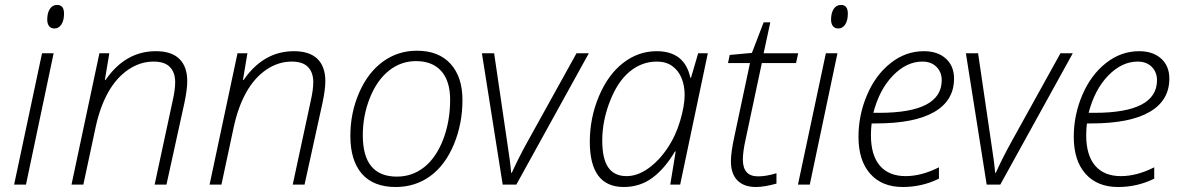

<svg xmlns="http://www.w3.org/2000/svg" viewBox="-20 -746 4763 776"><path d="M85 0H37.1L149.9 -530.8H196.8ZM170.9 -667Q170.9 -693.8 181.6 -710Q192.4 -726.1 210.9 -726.1Q238.8 -726.1 238.8 -690.9Q238.8 -663.1 228 -647Q217.3 -630.9 200.2 -630.9Q186 -630.9 178.5 -640.4Q170.9 -649.9 170.9 -667Z M605 0 677.7 -337.9Q688 -382.8 688 -414.1Q688 -453.1 666.7 -475.1Q645.5 -497.1 601.1 -497.1Q546.4 -497.1 498.3 -464.4Q450.2 -431.6 417.2 -372.8Q384.3 -314 366.7 -232.9L316.9 0H269L381.8 -530.8H421.9L403.8 -422.9H406.7Q486.8 -539.1 609.9 -539.1Q673.3 -539.1 705.1 -507.8Q736.8 -476.6 736.8 -418Q736.8 -383.8 725.1 -329.1L652.8 0Z M1163.1 0 1235.8 -337.9Q1246.1 -382.8 1246.1 -414.1Q1246.1 -453.1 1224.9 -475.1Q1203.6 -497.1 1159.2 -497.1Q1104.5 -497.1 1056.4 -464.4Q1008.3 -431.6 975.3 -372.8Q942.4 -314 924.8 -232.9L875 0H827.1L939.9 -530.8H980L961.9 -422.9H964.8Q1044.9 -539.1 1168 -539.1Q1231.4 -539.1 1263.2 -507.8Q1294.9 -476.6 1294.9 -418Q1294.9 -383.8 1283.2 -329.1L1210.9 0Z M1665 -541Q1752.9 -541 1801 -488Q1849.1 -435.1 1849.1 -341.8Q1849.1 -245.6 1814.2 -161.9Q1779.3 -78.1 1718.8 -34.2Q1658.2 9.8 1579.1 9.8Q1489.3 9.8 1442.6 -43.7Q1396 -97.2 1396 -196.8Q1396 -290 1431.6 -371.6Q1467.3 -453.1 1527.8 -497.1Q1588.4 -541 1665 -541ZM1661.1 -499Q1600.6 -499 1552.2 -460.7Q1503.9 -422.4 1475.1 -350.8Q1446.3 -279.3 1446.3 -199.2Q1446.3 -32.2 1584 -32.2Q1646 -32.2 1694.1 -70.1Q1742.2 -107.9 1770.8 -181.4Q1799.3 -254.9 1799.3 -342.8Q1799.3 -418 1763.7 -458.5Q1728 -499 1661.1 -499Z M2011.7 0 1927.7 -530.8H1977.1L2029.8 -171.9Q2042.5 -91.3 2045.9 -47.9H2048.8Q2073.7 -104 2111.8 -172.9L2310.1 -530.8H2359.9L2066.9 0Z M2633.8 -539.1Q2747.1 -539.1 2770 -432.1H2772.9L2801.8 -530.8H2840.8L2729 0H2689L2710.9 -133.8H2708Q2667 -64.5 2616.7 -27.3Q2566.4 9.8 2501 9.8Q2363.8 9.8 2363.8 -172.9Q2363.8 -269 2400.4 -356.4Q2437 -443.8 2498.3 -491.5Q2559.6 -539.1 2633.8 -539.1ZM2512.2 -34.2Q2555.7 -34.2 2598.9 -64.5Q2642.1 -94.7 2676.5 -145.5Q2710.9 -196.3 2729 -257.8Q2747.1 -319.3 2747.1 -361.8Q2747.1 -400.4 2734.4 -430.9Q2721.7 -461.4 2696.8 -479.2Q2671.9 -497.1 2634.8 -497.1Q2574.2 -497.1 2525.4 -457Q2476.6 -417 2445.3 -337.2Q2414.1 -257.3 2414.1 -178.2Q2414.1 -104 2438.5 -69.1Q2462.9 -34.2 2512.2 -34.2Z M3206.1 -530.8 3197.3 -491.2H3059.1L2993.2 -181.2Q2982.4 -132.8 2982.4 -101.1Q2982.4 -33.2 3043.9 -33.2Q3077.1 -33.2 3118.2 -45.9V-3.9Q3068.8 9.8 3035.2 9.8Q2986.8 9.8 2960.4 -16.8Q2934.1 -43.5 2934.1 -94.2Q2934.1 -129.9 2948.2 -194.8L3011.2 -491.2H2922.4L2929.2 -523.9L3019 -532.2L3066.4 -655.8H3093.3L3066.4 -530.8Z M3252.9 0H3205.1L3317.9 -530.8H3364.7ZM3338.9 -667Q3338.9 -693.8 3349.6 -710Q3360.4 -726.1 3378.9 -726.1Q3406.7 -726.1 3406.7 -690.9Q3406.7 -663.1 3396 -647Q3385.3 -630.9 3368.2 -630.9Q3354 -630.9 3346.4 -640.4Q3338.9 -649.9 3338.9 -667Z M3628.9 9.8Q3544.4 9.8 3497.1 -43.7Q3449.7 -97.2 3449.7 -192.9Q3449.7 -281.2 3484.4 -362.3Q3519 -443.4 3579.8 -491.2Q3640.6 -539.1 3713.9 -539.1Q3769.5 -539.1 3802.7 -509.3Q3835.9 -479.5 3835.9 -428.2Q3835.9 -339.8 3756.1 -293.5Q3676.3 -247.1 3519 -247.1H3502.9Q3500 -225.6 3500 -199.2Q3500 -118.7 3536.1 -76.4Q3572.3 -34.2 3640.1 -34.2Q3704.6 -34.2 3774.9 -69.8V-23.9Q3706.5 9.8 3628.9 9.8ZM3708 -497.1Q3644 -497.1 3589.1 -440.7Q3534.2 -384.3 3509.8 -290H3533.7Q3786.1 -290 3786.1 -421.9Q3786.1 -454.6 3764.9 -475.8Q3743.7 -497.1 3708 -497.1Z M3967.8 0 3883.8 -530.8H3933.1L3985.8 -171.9Q3998.5 -91.3 4002 -47.9H4004.9Q4029.8 -104 4067.9 -172.9L4266.1 -530.8H4315.9L4022.9 0Z M4499 9.8Q4414.6 9.8 4367.2 -43.7Q4319.8 -97.2 4319.8 -192.9Q4319.8 -281.2 4354.5 -362.3Q4389.2 -443.4 4450 -491.2Q4510.7 -539.1 4584 -539.1Q4639.6 -539.1 4672.9 -509.3Q4706.1 -479.5 4706.1 -428.2Q4706.1 -339.8 4626.2 -293.5Q4546.4 -247.1 4389.2 -247.1H4373Q4370.1 -225.6 4370.1 -199.2Q4370.1 -118.7 4406.2 -76.4Q4442.4 -34.2 4510.3 -34.2Q4574.7 -34.2 4645 -69.8V-23.9Q4576.7 9.8 4499 9.8ZM4578.1 -497.1Q4514.2 -497.1 4459.2 -440.7Q4404.3 -384.3 4379.9 -290H4403.8Q4656.2 -290 4656.2 -421.9Q4656.2 -454.6 4635 -475.8Q4613.8 -497.1 4578.1 -497.1Z"/></svg>

Font: TypoPRO Open Sans
Style: Italic
Weight: 300
Italic angle: -12°
Foundry: Ascender Corporation
Version: Version 1.10